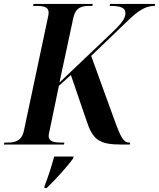

<svg xmlns="http://www.w3.org/2000/svg" viewBox="-47 -734 808 975"><path d="M-27 0H278L280 -10H266C227 -10 200 -15 200 -44C200 -51 203 -64 206 -76L252 -298L313 -353L391 -125C423 -25 455 0 569 0H612L614 -10H609C580 -10 566 -37 534 -125L416 -450L595 -622C656 -682 692 -704 739 -704L741 -714H512L510 -704C562 -704 590 -696 590 -668C590 -639 569 -613 516 -563L255 -315L325 -642C337 -697 368 -704 408 -704H422L424 -714H123L121 -704H136C177 -704 200 -698 200 -669C200 -663 198 -651 195 -639L75 -73C64 -18 30 -10 -10 -10H-25ZM179 212 178 221H190C232 181 295 112 324 71L327 61H228C215 111 198 162 179 212Z"/></svg>

Font: Noto Serif Display SemiCondensed SemiBold
Style: Italic
Weight: 600
Width: 4
Italic angle: -12°
Designer: Monotype Design Team
Foundry: Monotype Imaging Inc.
Version: Version 2.009